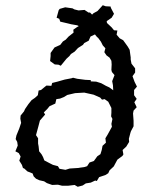

<svg xmlns="http://www.w3.org/2000/svg" viewBox="-20 -702 592 736"><path d="M278 14 266 7 241 10H218L202 6L180 7L160 0L149 -7L131 -11L118 -17L109 -26L105 -37L85 -45L73 -56L68 -58L64 -70L54 -86L59 -102L52 -115L39 -122L48 -144L46 -158L40 -169L43 -183L54 -210L61 -231L58 -247L59 -259L72 -275L76 -284L89 -303L101 -318L114 -327L125 -337L128 -355L137 -357L158 -374L177 -373L180 -384L200 -389L228 -397L254 -402L260 -404L276 -400L307 -396L328 -395V-390L349 -389L368 -383L386 -373L399 -367L414 -356L413 -375L410 -391L419 -414L409 -426L407 -434L408 -455L407 -469L400 -481L388 -490L380 -502L384 -517L374 -528L367 -542L356 -557L352 -560L344 -570L327 -562L320 -546L303 -537L298 -530L279 -518L266 -504L252 -495L246 -487L235 -477L213 -450L204 -454L190 -455L172 -468L174 -487V-499L189 -520L211 -530L221 -543L232 -550L243 -562L262 -577L261 -588L275 -598L282 -602L276 -605L253 -609L241 -612L211 -619L207 -630L197 -634L205 -663L209 -668L230 -674L258 -670L265 -666L281 -662L304 -664L319 -654H325L333 -646L338 -651L354 -660L374 -682L385 -678L404 -677L405 -672L417 -649L408 -634L389 -621L390 -614L408 -597L417 -586L430 -585L427 -569L439 -555L452 -548L460 -537L470 -523L477 -511L479 -496L481 -482V-474L484 -458L498 -440V-424L488 -410L496 -388L505 -370L494 -357V-337L504 -323L495 -310L504 -291L492 -278L490 -267L492 -239V-218L482 -199L480 -193L474 -170L475 -158L464 -140L450 -127L453 -110L449 -104L430 -90L416 -64L400 -49L395 -38L384 -31L360 -23L351 -8L345 -10L328 -2L309 1L297 9ZM231 -51 247 -56 278 -58 305 -62 314 -65 323 -79 340 -85 353 -103 365 -111 370 -127 373 -143 386 -155 384 -172 392 -185 409 -216 407 -227 411 -246 406 -256 407 -270V-288L395 -312L381 -322L371 -320L364 -328L339 -339L303 -347L268 -345L238 -338L225 -330L210 -324L196 -322L192 -305L170 -295L161 -284L148 -271L153 -263L133 -240L127 -217L118 -184L126 -172V-152L128 -141L130 -122L139 -111L145 -100L150 -87L173 -75L183 -70L202 -65L208 -55Z"/></svg>

Font: Winky Rough Light
Style: Italic
Weight: 300
Italic angle: -8.97852°
Designer: Simon Atzbach
Foundry: typofactur
Version: Version 1.206; ttfautohint (v1.8.4.7-5d5b)